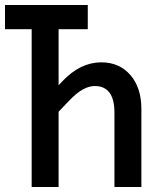

<svg xmlns="http://www.w3.org/2000/svg" viewBox="-20 -750 640 770"><path d="M107 0V-633H0V-730H332V-633H215V-408L230 -424Q302 -500 386 -500Q459 -500 503 -449Q547 -398 547 -313V0H439V-298Q439 -405 360 -405Q314 -405 261 -350L215 -302V0Z"/></svg>

Font: JetBrains Mono SemiBold
Style: Regular
Weight: 472
Monospace: yes
Designer: Philipp Nurullin, Konstantin Bulenkov
Foundry: JetBrains
Version: Version 2.305; ttfautohint (v1.8.4.7-5d5b)